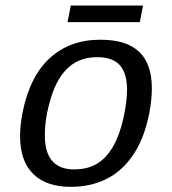

<svg xmlns="http://www.w3.org/2000/svg" viewBox="-20 -686 640 715"><path d="M244.1 9.8Q152.3 9.8 103.5 -38.3Q54.7 -86.4 54.7 -179.2Q54.7 -217.8 63.5 -264.6Q90.3 -400.9 165.3 -469.5Q240.2 -538.1 353.5 -538.1Q450.7 -538.1 498 -493.2Q545.4 -448.2 545.4 -357.4Q545.4 -291.5 524.9 -218.5Q504.4 -145.5 464.8 -93.8Q425.3 -42 369.1 -16.1Q313 9.8 244.1 9.8ZM453.1 -351.6Q453.1 -412.6 426.5 -442.9Q399.9 -473.1 342.3 -473.1Q277.8 -473.1 235.6 -435.5Q193.4 -397.9 170.2 -323.2Q147 -248.5 147 -182.1Q147 -55.2 255.9 -55.2Q305.2 -55.2 339.8 -75.4Q374.5 -95.7 399.7 -138.2Q424.8 -180.7 439 -243.4Q453.1 -306.2 453.1 -351.6ZM500.5 -603.5H231.4L243.7 -665.5H512.7Z"/></svg>

Font: Liberation Mono
Style: Italic
Weight: 400
Italic angle: -12°
Monospace: yes
Designer: Steve Matteson
Foundry: Ascender Corporation
Version: Version 2.1.5